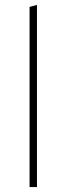

<svg xmlns="http://www.w3.org/2000/svg" viewBox="-20 -759 270 779"><path d="M100 0V-731L130 -739V0Z"/></svg>

Font: Heraclito Thin
Style: Regular
Weight: 100
Designer: Kostas Bartsokas (font) & Cristiano Sobral (main changes)
Foundry: Kostas Bartsokas (font) & Cristiano Sobral (main changes)
Version: Version 1.00;July 8, 2020;FontCreator 13.0.0.2655 64-bit